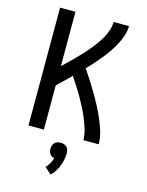

<svg xmlns="http://www.w3.org/2000/svg" viewBox="-142 -820 884 1157"><g transform="rotate(15 300.0 -242.0)"><path d="M85 0V-735H181V-396Q200 -414 219 -432.5Q238 -451 257 -470Q276 -489 294 -508.5Q312 -528 328.5 -548Q345 -568 360.5 -589.5Q376 -611 389 -634.5Q402 -658 410.5 -683.5Q419 -709 419 -735H515Q515 -704 505 -674.5Q495 -645 480.5 -617.5Q466 -590 448.5 -564.5Q431 -539 411.5 -515Q392 -491 371.5 -468Q351 -445 329 -422Q351 -390 372 -357Q393 -324 413 -290Q433 -256 451 -221.5Q469 -187 484.5 -151Q500 -115 511.5 -77Q523 -39 523 0H427Q427 -33 417.5 -65Q408 -97 395.5 -127.5Q383 -158 368 -187.5Q353 -217 336.5 -246Q320 -275 302 -302.5Q284 -330 266 -358Q245 -337 223.5 -316.5Q202 -296 181 -276V0ZM290 251 249 215Q262 201 271.5 184.5Q281 168 286 150Q278 149 270.5 144.5Q263 140 258 133Q253 126 251 117.5Q249 109 249 101Q249 91 252 81Q255 71 262.5 63.5Q270 56 280 53Q290 50 300 50Q310 50 320 53Q330 56 337.5 63.5Q345 71 348 81Q351 91 351 101Q351 122 347 142.5Q343 163 335.5 182.5Q328 202 316.5 219.5Q305 237 290 251Z"/></g></svg>

Font: Iosevka Fixed Curly Md Ex
Style: Regular
Weight: 500
Width: 7
Monospace: yes
Designer: Belleve Invis
Foundry: Belleve Invis
Version: Version 30.1.2